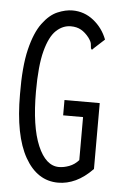

<svg xmlns="http://www.w3.org/2000/svg" viewBox="-49 -666 448 711"><g transform="rotate(5 175.0 -310.0)"><path d="M194 10Q116 10 70.5 -70.5Q25 -151 25 -304Q24 -407 39.5 -471Q55 -535 81 -570Q107 -605 136.5 -617.5Q166 -630 192 -630Q236 -630 270.5 -602.5Q305 -575 321 -533L284 -499L276 -491L272 -496Q271 -505 270 -513Q269 -521 259 -535Q245 -553 229 -562Q213 -571 191 -571Q161 -571 136.5 -548Q112 -525 97.5 -470Q83 -415 83 -319Q83 -189 113 -118.5Q143 -48 192 -48Q210 -48 230 -55.5Q250 -63 265 -80V-240H191V-297H322V-52Q291 -20 259 -5Q227 10 194 10Z"/></g></svg>

Font: Inconsolata ExtraCondensed
Style: Regular
Weight: 400
Width: 2
Monospace: yes
Designer: Raph Levien, Cyreal, Brenton Simpson
Foundry: Raph Levien, Cyreal, Google
Version: Version 3.000; ttfautohint (v1.8.2.53-6de2)